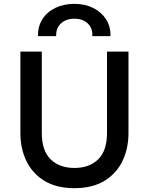

<svg xmlns="http://www.w3.org/2000/svg" viewBox="-20 -970 779 1005"><path d="M369.6 15Q275.9 15 213.1 -23.1Q150.2 -61.2 118.5 -126.4Q86.8 -191.6 86.8 -273V-700H198.8V-273.9Q198.8 -181.7 244.8 -136.3Q290.9 -90.9 369.6 -90.9Q448.2 -90.9 494.2 -136.3Q540.1 -181.7 540.1 -273.9V-700H652.5V-273Q652.5 -191.8 620.8 -126.6Q589 -61.4 526.2 -23.2Q463.3 15 369.6 15ZM179.2 -780.9Q177.6 -831.5 201.9 -869.5Q226.1 -907.6 269.7 -928.7Q313.3 -949.8 369.6 -949.8Q425.6 -949.8 468.6 -928Q511.6 -906.2 535.7 -868.1Q559.7 -829.9 558.4 -780.9H463.2Q465.7 -822.1 439.6 -847.1Q413.5 -872 369.6 -872Q325.2 -872 298.8 -847.1Q272.3 -822.1 274.1 -780.9Z"/></svg>

Font: Geologica-Sharp
Style: Regular
Weight: 100
Designer: Sindre Bremnes, Frode Helland
Foundry: Monokrom Skriftforlag AS
Version: Version 1.010;gftools[0.9.28]